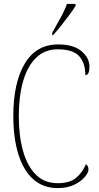

<svg xmlns="http://www.w3.org/2000/svg" viewBox="-20 -951 504 981"><path d="M275 10Q200 10 149.5 -35.5Q99 -81 73.5 -164Q48 -247 48 -358Q48 -528 106.5 -626Q165 -724 277 -724Q356 -724 396.5 -689.5Q437 -655 437 -611Q437 -567 416 -567Q416 -629 384.5 -664Q353 -699 275 -699Q208 -699 163.5 -655Q119 -611 97.5 -534Q76 -457 76 -358Q76 -258 97.5 -180.5Q119 -103 163 -59Q207 -15 275 -15Q336 -15 369 -42.5Q402 -70 419 -112Q432 -104 432 -85Q432 -69 413 -46.5Q394 -24 359 -7Q324 10 275 10ZM247 -784Q269 -824 289.5 -860.5Q310 -897 322 -931H366V-921Q356 -904 336 -877Q316 -850 293.5 -821.5Q271 -793 251 -771H247Z"/></svg>

Font: Noto Serif Lao Condensed Thin
Style: Regular
Weight: 100
Width: 3
Designer: Monotype Design Team
Foundry: Monotype Imaging Inc.
Version: Version 2.003; ttfautohint (v1.8.4.7-5d5b)